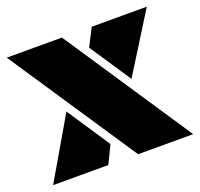

<svg xmlns="http://www.w3.org/2000/svg" viewBox="-104 -626 764 734"><g transform="rotate(-20 278.0 -259.5)"><path d="M338.9 0 -6.8 -518.6H217.8L563 0ZM413.6 -279.3 302.2 -446.8 338.9 -518.6H563ZM-6.8 0 137.2 -247.1 252.9 -72.8 217.8 0Z"/></g></svg>

Font: Black Ops One
Style: Regular
Weight: 400
Designer: James Grieshaber, Eben Sorkin
Foundry: Sorkin Type Co.
Version: Version 1.004; ttfautohint (v1.8.4.7-5d5b)